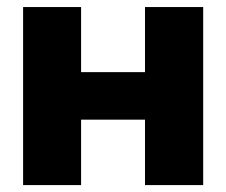

<svg xmlns="http://www.w3.org/2000/svg" viewBox="-20 -536 655 556"><path d="M214.8 -515.6V-327.1H399.9V-515.6H568.4V0H399.9V-189.5H214.8V0H46.9V-515.6Z"/></svg>

Font: Inter Display ExtraBold
Style: Regular
Weight: 800
Designer: Rasmus Andersson
Foundry: rsms
Version: Version 4.000;git-a52131595